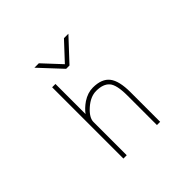

<svg xmlns="http://www.w3.org/2000/svg" viewBox="-218 -1192 1436 1436"><g transform="rotate(-45 500.0 -473.5)"><path d="M324.2 -949.2H371.1L503.9 -806.6L636.7 -949.2H683.6L521.5 -775.4H486.3ZM349.6 -433.6Q376 -469.7 419.9 -500Q473.6 -535.2 528.3 -535.2Q621.1 -535.2 662.1 -483.4Q703.1 -431.6 703.1 -310.5V2H668.9V-310.5Q668.9 -423.8 635.3 -461.9Q601.6 -500 528.3 -500Q467.8 -500 408.7 -447.8Q349.6 -395.5 349.6 -349.6V2H314.5V-752H349.6Z"/></g></svg>

Font: Gen Shin Gothic Monospace ExtraLight
Style: Regular
Weight: 200
Designer: [Source Han Sans]
Ryoko NISHIZUKA  (kana & ideographs); Paul D. Hunt (Latin, Greek & Cyrillic); Wenlong ZHANG  (bopomofo
Version: Version 1.002.20150607